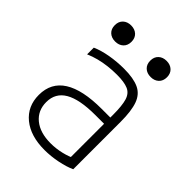

<svg xmlns="http://www.w3.org/2000/svg" viewBox="-206 -800 911 911"><g transform="rotate(45 250.0 -344.5)"><path d="M258 10Q164 10 109 -35Q54 -80 54 -156Q54 -238 119 -279Q184 -320 312 -320H394V-278H312Q206 -278 154.5 -248Q103 -218 103 -157Q103 -100 144 -66.5Q185 -33 256 -33Q292 -33 327.5 -41.5Q363 -50 387 -63L370 -31V-339Q370 -399 360.5 -431Q351 -463 324.5 -474.5Q298 -486 249 -486Q218 -486 188.5 -482.5Q159 -479 132 -472Q105 -465 80 -454V-499Q114 -514 159.5 -522Q205 -530 253 -530Q316 -530 352.5 -513Q389 -496 404 -454.5Q419 -413 419 -340V-22Q389 -8 344.5 1Q300 10 258 10ZM131 -591Q106 -591 90.5 -605.5Q75 -620 75 -645Q75 -670 90.5 -684.5Q106 -699 131 -699Q156 -699 171.5 -684.5Q187 -670 187 -645Q187 -620 171.5 -605.5Q156 -591 131 -591ZM369 -591Q344 -591 328.5 -605.5Q313 -620 313 -645Q313 -670 328.5 -684.5Q344 -699 369 -699Q394 -699 409.5 -684.5Q425 -670 425 -645Q425 -620 409.5 -605.5Q394 -591 369 -591Z"/></g></svg>

Font: M PLUS Code Latin Light
Style: Regular
Weight: 300
Designer: Coji Morishita
Foundry: UNDERFOREST DESIGN
Version: Version 1.002; ttfautohint (v1.8.3)